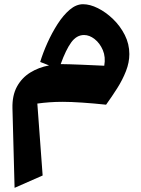

<svg xmlns="http://www.w3.org/2000/svg" viewBox="-20 -506 676 919"><path d="M214.8 -192.9 172.4 -209.5Q185.5 -252.9 207 -300.8Q228.5 -348.6 255.6 -390.9Q282.7 -433.1 313.7 -459.5Q344.7 -485.8 377.4 -485.8Q410.6 -485.8 448.7 -466.8Q486.8 -447.8 521.2 -414.6Q555.7 -381.3 577.4 -338.4Q599.1 -295.4 599.1 -247.1Q599.1 -207 583 -165.8Q566.9 -124.5 541.3 -84Q515.6 -43.5 487.8 -4.9Q428.7 -11.2 373.5 -14.9Q318.4 -18.6 280.8 -18.6Q246.6 -18.6 216.8 -16.4Q187 -14.2 158.7 -10.3L184.1 334L49.8 393.1L39.6 12.2Q38.1 -49.3 61.3 -91.6Q84.5 -133.8 124.8 -158.7Q165 -183.6 214.8 -192.9ZM270.5 -199.2Q312.5 -198.7 369.1 -196.3Q425.8 -193.8 479 -191.4Q486.3 -232.9 472.2 -266.1Q458 -299.3 433.1 -318.8Q408.2 -338.4 382.3 -338.4Q346.7 -338.4 321 -303.2Q295.4 -268.1 270.5 -199.2Z"/></svg>

Font: Pinar DS4-Bold
Style: Regular
Weight: 700
Designer: Amin Abedi
Version: Version 2.000